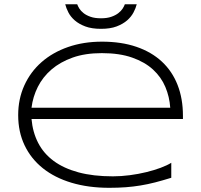

<svg xmlns="http://www.w3.org/2000/svg" viewBox="-20 -875 950 907"><path d="M789.1 -35.2Q748 -22.5 712.9 -13.4Q677.7 -4.4 643.6 1.2Q609.4 6.8 574 9.5Q538.6 12.2 496.1 12.2Q397.5 12.2 317.9 -11.7Q238.3 -35.6 182.4 -80.3Q126.5 -125 96.2 -188.5Q65.9 -252 65.9 -331.1Q65.9 -407.7 95 -471.7Q124 -535.6 176.3 -581.5Q228.5 -627.4 301.3 -652.8Q374 -678.2 461.9 -678.2Q553.2 -678.2 624.5 -653.8Q695.8 -629.4 744.6 -584Q793.5 -538.6 818.8 -473.9Q844.2 -409.2 844.2 -328.1V-313H128.9Q134.3 -250.5 160.2 -200.2Q186 -149.9 233.6 -114.7Q281.2 -79.6 350.8 -60.8Q420.4 -42 513.2 -42Q552.7 -42 593.3 -47.4Q633.8 -52.7 670.9 -61.8Q708 -70.8 738.8 -82.3Q769.5 -93.8 789.1 -106ZM784.2 -366.2Q780.8 -417.5 761.2 -464.1Q741.7 -510.7 702.9 -546.4Q664.1 -582 604.2 -603Q544.4 -624 460.9 -624Q382.3 -624 323.2 -603Q264.2 -582 223.1 -546.6Q182.1 -511.2 158.7 -464.6Q135.3 -418 128.9 -366.2ZM626 -855Q621.6 -836.9 610.8 -816.4Q600.1 -795.9 580.6 -778.8Q561 -761.7 531 -750.2Q501 -738.8 457 -738.8Q413.1 -738.8 382.8 -750.2Q352.5 -761.7 333 -778.8Q313.5 -795.9 303 -816.4Q292.5 -836.9 288.1 -855H344.7Q347.7 -846.2 354.7 -834.7Q361.8 -823.2 374.8 -813Q387.7 -802.7 407.7 -795.7Q427.7 -788.6 457 -788.6Q485.8 -788.6 505.9 -795.7Q525.9 -802.7 539.1 -813Q552.2 -823.2 559.6 -834.7Q566.9 -846.2 569.8 -855H626Z"/></svg>

Font: Syncopate
Style: Regular
Weight: 400
Width: 7
Version: Version 001.001